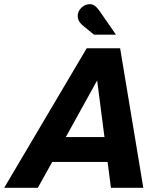

<svg xmlns="http://www.w3.org/2000/svg" viewBox="-67 -899 765 919"><path d="M-47 0 348 -668H508L619 0H464L448 -124H183L114 0ZM248 -243H433L398 -514ZM383 -733 333 -774Q317 -787 311 -798.5Q305 -810 305 -823Q305 -845 322.5 -862Q340 -879 363 -879Q376 -879 387 -871Q398 -863 412 -843L488 -733Z"/></svg>

Font: Atkinson Hyperlegible Next
Style: Bold Italic
Weight: 700
Italic angle: -12°
Designer: Elliott Scott, Megan Eiswerth, Linus Boman, Theodore Petrosky, Letters from Sweden
Foundry: Applied Design Works, Letters from Sweden
Version: Version 2.001